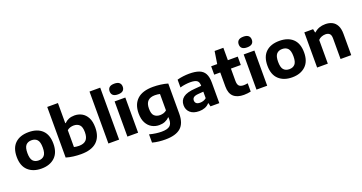

<svg xmlns="http://www.w3.org/2000/svg" viewBox="-46 -1692 5295 2806"><g transform="rotate(-20 2601.0 -289.0)"><path d="M324 10.5Q193.5 10.5 116 -61.2Q38.5 -133 38.5 -273Q38.5 -413 114 -484.2Q189.5 -555.5 324 -555.5Q458.5 -555.5 533.8 -484.2Q609 -413 609 -273Q609 -133.5 531.2 -61.5Q453.5 10.5 324 10.5ZM324 -116Q380.5 -116 412 -151Q443.5 -186 443.5 -272.5Q443.5 -360 412 -394.8Q380.5 -429.5 324 -429.5Q267.5 -429.5 236 -394.8Q204.5 -360 204.5 -273.5Q204.5 -186.5 235.8 -151.2Q267 -116 324 -116Z M936.5 10Q879 10 819.5 2.5Q760 -5 707.5 -21V-808H874V-494.5H881.5Q909 -523.5 948 -539.5Q987 -555.5 1037 -555.5Q1099 -555.5 1150.8 -527Q1202.5 -498.5 1233.8 -439Q1265 -379.5 1265 -286Q1265 -141 1182.8 -65.2Q1100.5 10.5 936.5 10ZM951 -114.5Q1025 -114.5 1062 -152.2Q1099 -190 1099 -273Q1099 -357.5 1065.2 -389.5Q1031.5 -421.5 976.5 -421.5Q949 -421.5 922 -413Q895 -404.5 874 -386V-124Q889 -120 909 -117.2Q929 -114.5 951 -114.5Z M1365 0V-808H1531.5V0Z M1660.5 0V-547H1827V0ZM1744 -626.5Q1692 -626.5 1667 -648Q1642 -669.5 1642 -709.5Q1642 -749.5 1667 -771.2Q1692 -793 1744 -793Q1796 -793 1821 -771.2Q1846 -749.5 1846 -709.5Q1846 -669.5 1821 -648Q1796 -626.5 1744 -626.5Z M2169 230Q2121 230 2069.8 224.5Q2018.5 219 1968.5 205.5V77.5Q2020 91 2068.5 97.5Q2117 104 2156.5 104Q2245 104 2283 73.5Q2321 43 2321 -25.5V-59.5H2313.5Q2286 -30 2246.8 -14Q2207.5 2 2158 2Q2096.5 2 2044.8 -26.8Q1993 -55.5 1961.5 -114Q1930 -172.5 1930 -262Q1930 -402.5 2012.2 -479Q2094.5 -555.5 2259 -555.5Q2316 -555.5 2377.2 -547.5Q2438.5 -539.5 2487 -524.5V-56.5Q2487 94 2409.2 162Q2331.5 230 2169 230ZM2218.5 -131.5Q2246 -131.5 2273 -140Q2300 -148.5 2321 -167V-422Q2306 -426 2286.2 -428.5Q2266.5 -431 2244 -431Q2171.5 -431 2133.8 -393.8Q2096 -356.5 2096 -276Q2096 -194 2129.8 -162.8Q2163.5 -131.5 2218.5 -131.5Z M2777.5 10Q2685.5 10 2636.8 -34.2Q2588 -78.5 2588 -149Q2588 -225.5 2644.8 -268.8Q2701.5 -312 2828 -320.5L2927.5 -328.5V-330.5Q2927.5 -388.5 2896.8 -410.5Q2866 -432.5 2793 -432.5Q2759.5 -432.5 2716.5 -427Q2673.5 -421.5 2634.5 -409.5V-531Q2677.5 -543.5 2728 -549.5Q2778.5 -555.5 2821.5 -555.5Q2914.5 -555.5 2973.8 -533.5Q3033 -511.5 3061.5 -459.8Q3090 -408 3090 -318.5V0H2952.5L2941 -53H2933.5Q2906 -21 2865.2 -5.5Q2824.5 10 2777.5 10ZM2752.5 -163.5Q2752.5 -134.5 2771.8 -118.2Q2791 -102 2830.5 -102Q2855 -102 2880.5 -110Q2906 -118 2927.5 -136.5V-237.5L2844 -231Q2794 -226.5 2773.2 -209.5Q2752.5 -192.5 2752.5 -163.5Z M3471.5 10Q3367 10 3311.5 -40.5Q3256 -91 3256 -197.5V-416.5H3162V-547H3256L3286 -740H3422V-547H3575.5V-416.5H3422V-226.5Q3422 -168.5 3445 -146.2Q3468 -124 3517.5 -124Q3542.5 -124 3579 -131V-2Q3556 3 3527.5 6.5Q3499 10 3471.5 10Z M3668 0V-547H3834.5V0ZM3751.5 -626.5Q3699.5 -626.5 3674.5 -648Q3649.5 -669.5 3649.5 -709.5Q3649.5 -749.5 3674.5 -771.2Q3699.5 -793 3751.5 -793Q3803.5 -793 3828.5 -771.2Q3853.5 -749.5 3853.5 -709.5Q3853.5 -669.5 3828.5 -648Q3803.5 -626.5 3751.5 -626.5Z M4223 10.5Q4092.5 10.5 4015 -61.2Q3937.5 -133 3937.5 -273Q3937.5 -413 4013 -484.2Q4088.5 -555.5 4223 -555.5Q4357.5 -555.5 4432.8 -484.2Q4508 -413 4508 -273Q4508 -133.5 4430.2 -61.5Q4352.5 10.5 4223 10.5ZM4223 -116Q4279.5 -116 4311 -151Q4342.5 -186 4342.5 -272.5Q4342.5 -360 4311 -394.8Q4279.5 -429.5 4223 -429.5Q4166.5 -429.5 4135 -394.8Q4103.5 -360 4103.5 -273.5Q4103.5 -186.5 4134.8 -151.2Q4166 -116 4223 -116Z M4611 0V-547H4747.5L4758.5 -492.5H4766.5Q4834 -555.5 4938.5 -555.5Q4998 -555.5 5043.8 -532.8Q5089.5 -510 5115.5 -460.2Q5141.5 -410.5 5141.5 -329.5V0H4975.5V-320Q4975.5 -373.5 4952.8 -394.2Q4930 -415 4889.5 -415Q4859.5 -415 4829 -403.5Q4798.5 -392 4777.5 -368.5V0Z"/></g></svg>

Font: Encode Sans SemiExpanded SemiExpanded
Style: Bold
Weight: 700
Width: 6
Designer: Multiple Designers
Foundry: Impallari Type
Version: Version 3.000; ttfautohint (v1.8.3) -l 8 -r 50 -G 200 -x 14 